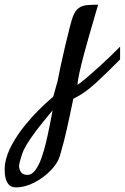

<svg xmlns="http://www.w3.org/2000/svg" viewBox="-236 -414 533 820"><path d="M-168.9 386.2Q-191.4 386.2 -202.1 369.9Q-212.9 353.5 -215.1 330.6Q-217.3 307.6 -214.8 287.1Q-207.5 244.1 -184.3 202.4Q-161.1 160.6 -131.6 124Q-102.1 87.4 -74 59.3Q-45.9 31.2 -27.3 15.1Q-8.8 -1 -8.8 -1L9.8 -66.9Q14.6 -92.8 23.4 -133.8Q32.2 -174.8 42.5 -218.3Q52.7 -261.7 61.5 -295.9Q70.3 -330.1 75.2 -342.8Q85.4 -369.1 100.1 -379.6Q114.7 -390.1 135.5 -392.1Q156.2 -394 183.1 -394Q178.2 -377.4 168 -342.5Q157.7 -307.6 145.3 -264.2Q132.8 -220.7 121.3 -177.5Q109.9 -134.3 102.5 -100.3Q95.2 -66.4 95.2 -51.8Q100.6 -54.2 128.2 -77.1Q155.8 -100.1 195.6 -136.5Q235.4 -172.9 276.9 -214.8V-160.2Q223.1 -105.5 173.8 -60.1Q124.5 -14.6 77.1 7.8Q67.4 54.7 60.8 85.4Q54.2 116.2 48.8 140.1Q43.5 164.1 36.9 189.5Q30.3 214.8 20 251Q11.7 281.2 -18.3 312.7Q-48.3 344.2 -88.6 365.2Q-128.9 386.2 -168.9 386.2ZM-119.1 333Q-100.6 333 -85.7 313.5Q-70.8 293.9 -59.3 262Q-47.9 230 -39.1 192.9Q-30.3 155.8 -23.4 119.9Q-16.6 84 -11.2 57.1Q-55.2 109.4 -81.3 144Q-107.4 178.7 -121.3 202.1Q-135.3 225.6 -141.6 244.1Q-147.9 262.7 -152.8 283.2Q-157.7 300.3 -149.2 316.7Q-140.6 333 -119.1 333Z"/></svg>

Font: Norican
Style: Regular
Weight: 400
Designer: Vernon Adams
Foundry: Vernon Adams
Version: Version 1.100; ttfautohint (v1.8.4.7-5d5b);gftools[0.9.33]